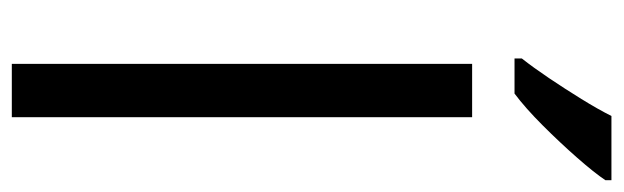

<svg xmlns="http://www.w3.org/2000/svg" viewBox="-376 -654 1030 317"><g transform="rotate(90 138.5 -495.0)"><path d="M173 0H85V-760H173ZM277 -980Q265 -962 240 -933.5Q215 -905 186.5 -876.5Q158 -848 134 -830H76V-842Q91 -861 108.5 -887Q126 -913 143 -940.5Q160 -968 171 -990H277Z"/></g></svg>

Font: Noto Music
Style: Regular
Weight: 400
Designer: Monotype Design Team, Benjamin Yang
Foundry: Monotype Imaging Inc.
Version: Version 2.002; ttfautohint (v1.8.4.7-5d5b)